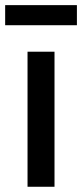

<svg xmlns="http://www.w3.org/2000/svg" viewBox="-47 -713 314 733"><path d="M58.1 0V-515.6H161.1V0ZM246.6 -693.4V-616.7H-27.3V-693.4Z"/></svg>

Font: Inter Display Medium
Style: Regular
Weight: 500
Designer: Rasmus Andersson
Foundry: rsms
Version: Version 4.001;git-9221beed3